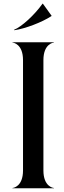

<svg xmlns="http://www.w3.org/2000/svg" viewBox="-20 -1006 344 1026"><path d="M46.5 0H268.5V-1.5C263.5 -1.5 212 -9.5 212 -95V-685C212 -770.5 263.5 -778.5 268.5 -778.5V-780H46.5V-778.5C51.5 -778.5 103 -770.5 103 -685V-95C103 -9.5 51.5 -1.5 46.5 -1.5ZM207.5 -986.5C163.5 -925 96.5 -863.5 54.5 -846.5L56.5 -844.5C114 -852.5 205 -887 255.5 -920.5V-922L209 -986.5Z"/></svg>

Font: Beautique Display Thin
Style: Bold
Weight: 500
Designer: Nhat-Quang Ngo
Version: Version 1.100;Glyphs 3.2.3 (3260)